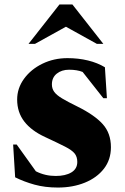

<svg xmlns="http://www.w3.org/2000/svg" viewBox="-20 -832 562 862"><path d="M240 10Q182 10 135 -3Q88 -16 48 -36L39 -183H55L141 -63Q182 -42 230 -42Q274 -42 300.5 -58Q327 -74 327 -105Q327 -128 315 -143Q303 -158 271.5 -174Q240 -190 182 -217Q121 -245 89 -286.5Q57 -328 57 -385Q57 -436 88 -478.5Q119 -521 170.5 -546Q222 -571 283 -571Q332 -571 375 -560.5Q418 -550 451 -530L460 -391H444L351 -509Q326 -519 290 -519Q257 -519 235 -501.5Q213 -484 213 -453Q213 -434 223.5 -419.5Q234 -405 259 -390Q284 -375 327 -354Q404 -316 441 -275Q478 -234 478 -171Q478 -115 446.5 -74.5Q415 -34 361 -12Q307 10 240 10ZM112 -84Q117 -79 122 -75ZM108 -635 247 -812H305L444 -635H415L276 -712L137 -635Z"/></svg>

Font: Spectral SC ExtraBold
Style: Regular
Weight: 800
Designer: Jean-Baptiste Levee
Foundry: Production Type
Version: Version 2.001